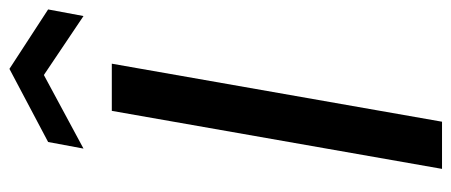

<svg xmlns="http://www.w3.org/2000/svg" viewBox="-295 -662 957 407"><g transform="rotate(-90 183.5 -458.5)"><path d="M29 0 152 -700H252L129 0ZM72 -760 86 -835 241 -917 367 -835 353 -760 228 -844Z"/></g></svg>

Font: DM Sans 17pt Medium
Style: Italic
Weight: 500
Italic angle: -10°
Version: Version 4.004;gftools[0.9.30]